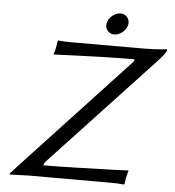

<svg xmlns="http://www.w3.org/2000/svg" viewBox="-55 -852 825 907"><g transform="rotate(5 357.0 -399.0)"><path d="M426.3 -714.6Q414.1 -730 418.5 -750Q422.9 -770 441.4 -785.4Q460 -800.8 480.2 -800.8Q500.5 -800.8 512.7 -785.4Q524.9 -770 520.5 -750Q516.1 -730 497.6 -714.6Q479 -699.2 458.7 -699.2Q438.5 -699.2 426.3 -714.6ZM178.7 -54.2Q236.8 -54.2 337.4 -56.9Q438 -59.6 509.3 -62L580.6 -64.9L582 -62Q576.7 -45.9 573.2 -28.8Q573.2 -27.8 568.8 0L566.4 2.9Q543 0 496.1 0H112.8L25.4 2.9L23.4 -1Q31.7 -9.3 43.2 -22.5Q54.7 -35.6 57.1 -38.1L561 -579.1Q564 -582.5 564.9 -585.2Q565.9 -587.9 564.5 -589.4Q563 -590.8 560.5 -590.8Q437.5 -590.8 183.1 -580.1L182.1 -583Q187.5 -599.1 190.9 -616.2Q190.9 -617.2 195.3 -645L197.8 -647.9Q221.2 -645 258.3 -645H582Q663.1 -645 709.5 -650.9Q715.3 -650.9 713.9 -645Q711.4 -632.8 672.4 -590.8L187.5 -71.8Q180.7 -63.5 178.7 -54.2Z"/></g></svg>

Font: Linux Biolinum
Style: Italic
Weight: 400
Italic angle: -12°
Designer: Philipp H. Poll
Foundry: Philipp H. Poll
Version: Version 1.1.3 ; ttfautohint (v0.9)